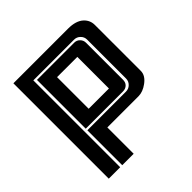

<svg xmlns="http://www.w3.org/2000/svg" viewBox="-161 -553 841 841"><g transform="rotate(-45 259.5 -132.5)"><path d="M322.8 -311.5H197.3V-115.7H322.8ZM356.9 -365.2Q372.6 -365.2 382.8 -354.5Q393.6 -343.8 393.6 -328.6V-99.6Q393.6 -83 384.3 -73.7Q374 -63 356.9 -63H126.5V-365.2ZM381.8 -427.7Q430.2 -427.7 454.6 -405.3Q476.1 -385.3 476.1 -356V-71.3Q476.1 -43 445.3 -20.5Q417.5 0 390.1 0H197.3V163.1H126.5V-53.2H365.7Q382.8 -53.2 394.5 -64.9Q406.7 -76.7 406.7 -93.8V-334.5Q406.7 -351.6 394.5 -363.3Q382.8 -375 365.7 -375H113.8V163.1H43V-427.7Z"/></g></svg>

Font: Ebtekar Inline 2
Style: Inline-2
Weight: 500
Designer: Arman Khorramak
Foundry: Arman Khorramak
Version: Version 2.000